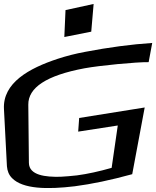

<svg xmlns="http://www.w3.org/2000/svg" viewBox="-92 -938 789 970"><path d="M659 -624 677 -721C571 -714 458 -699 338 -676C289 -667 243 -655 200 -641C54 -593 -79 -519 -72 -387L-57 -98C-55 -74 -47 -54 -31 -38C23 17 146 20 286 3C371 -8 467 -28 576 -58L639 -395L308 -342L303 -273L503 -304L472 -90C409 -72 350 -59 297 -52C267 -49 239 -46 214 -45C138 -43 55 -52 54 -115L51 -409C50 -495 142 -557 335 -593C411 -607 597 -625 659 -624ZM369 -778 381 -918 239 -887 233 -751Z"/></svg>

Font: Gamestation Warped
Style: Regular
Weight: 400
Designer: Jonas Hecksher
Foundry: Jonas Hecksher, Playtypeª, e-types AS
Version: Version 1.003